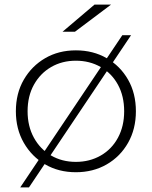

<svg xmlns="http://www.w3.org/2000/svg" viewBox="-20 -745 660 835"><path d="M310 4Q235 4 176.5 -30Q118 -64 83.5 -124Q49 -184 49 -261Q49 -339 83.5 -398.5Q118 -458 176.5 -492Q235 -526 310 -526Q385 -526 444 -492Q503 -458 537 -398.5Q571 -339 571 -261Q571 -184 537 -124Q503 -64 444 -30Q385 4 310 4ZM310 -41Q370 -41 418 -68.5Q466 -96 493 -146Q520 -196 520 -261Q520 -327 493 -376.5Q466 -426 418 -453.5Q370 -481 310 -481Q250 -481 202.5 -453.5Q155 -426 127.5 -376.5Q100 -327 100 -261Q100 -196 127.5 -146Q155 -96 202.5 -68.5Q250 -41 310 -41ZM68 70 512 -592H550L106 70ZM252 -607 391 -725H463L306 -607Z"/></svg>

Font: MOST Montserrat Light
Style: Regular
Weight: 300
Designer: Julieta Ulanovsky
Foundry: Julieta Ulanovsky
Version: Version 8.000;March 11, 2024;FontCreator 15.0.0.2926 64-bit